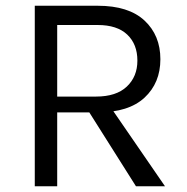

<svg xmlns="http://www.w3.org/2000/svg" viewBox="-20 -648 652 668"><path d="M101 0V-628H320Q427.5 -628 482.8 -576.5Q538 -525 538 -442Q538 -359.5 482.8 -308.2Q427.5 -257 320 -257H179V0ZM453 0 273 -285H358L554 0ZM179 -312H314Q384.5 -312 421.2 -346.8Q458 -381.5 458 -437Q458 -494 422.8 -527.5Q387.5 -561 320 -561H179Z"/></svg>

Font: Karla ExtraLight
Style: Regular
Weight: 400
Version: Version 2.001